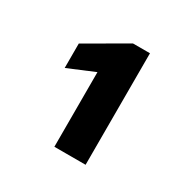

<svg xmlns="http://www.w3.org/2000/svg" viewBox="-100 -822 583 586"><g transform="rotate(30 191.5 -528.5)"><path d="M160 -595 67 -556V-642L210 -725H270V-332H160Z"/></g></svg>

Font: Freesentation 9 Black
Style: Regular
Weight: 900
Designer: glyphs from Roboto by Christian Robertson / Hangul glyphs from Noto Sans CJK(Source Han Sans) by Jang Soo-young and Kang
Foundry: PT&
Version: Version 2.001